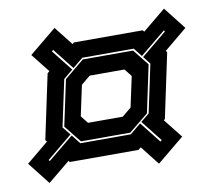

<svg xmlns="http://www.w3.org/2000/svg" viewBox="-117 -690 854 767"><g transform="rotate(-10 309.5 -307.0)"><path d="M24 -4 -47 -94.5 42.5 -168.5 37 -175.5 92.5 -437 101 -444 41 -520 151 -610.5 211 -534.5 217.5 -540H496.5L501.5 -533.5L595 -610.5L666 -520L573 -443L577.5 -437L522 -175.5L517 -171.5L578 -94.5L468 -4L407.5 -81L397 -72.5H118L114 -78ZM40 -90 144 -175.5 172.5 -139H377.5L421.5 -175.5L489 -90L495 -95L427.5 -180.5L462 -208.5L503.5 -404L479.5 -434.5L583 -520L579.5 -525L475.5 -439.5L448.5 -474H239.5L198 -439.5L130.5 -525L124.5 -520L192 -434.5L154 -403L113.5 -213.5L140 -180.5L36.5 -95ZM176.5 -146 121 -215.5 160.5 -401 240.5 -467H444.5L496 -402L455.5 -210.5L376.5 -146ZM217 -214H358L395 -244.5L421.5 -368L397.5 -398.5H256.5L219.5 -368L193 -244.5Z"/></g></svg>

Font: Tourney Condensed ExtraBold
Style: Italic
Weight: 800
Width: 3
Italic angle: -12°
Designer: Tyler Finck
Foundry: Etcetera Type Co
Version: Version 1.010; ttfautohint (v1.8.3)